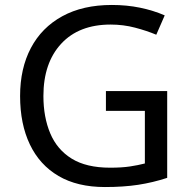

<svg xmlns="http://www.w3.org/2000/svg" viewBox="-20 -744 768 774"><path d="M407 -377H654V-27Q596 -8 537 1Q478 10 403 10Q292 10 216 -34.5Q140 -79 100.5 -161.5Q61 -244 61 -357Q61 -468 104.5 -550.5Q148 -633 231 -678.5Q314 -724 431 -724Q491 -724 544.5 -713Q598 -702 644 -682L610 -604Q572 -620 524.5 -632.5Q477 -645 426 -645Q298 -645 226.5 -567.5Q155 -490 155 -357Q155 -272 182.5 -206.5Q210 -141 269 -104.5Q328 -68 424 -68Q471 -68 504 -73Q537 -78 564 -85V-297H407Z"/></svg>

Font: Apis
Style: Regular
Weight: 400
Designer: Monotype Design Team
Foundry: Monotype Imaging Inc.
Version: Version 2.000; build 0001